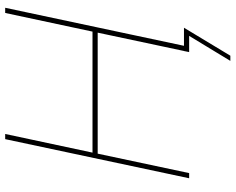

<svg xmlns="http://www.w3.org/2000/svg" viewBox="-104 -646 909 741"><g transform="rotate(-90 350.5 -275.5)"><path d="M184 -710H204L132 -373H599L671 -710H691L540 0H520L595 -353H128L53 0H33ZM486 159 588 -9V0H520L524 -20H614L506 159Z"/></g></svg>

Font: Raleway Thin
Style: Italic
Weight: 100
Italic angle: -12°
Designer: Matt McInerney, Pablo Impallari, Rodrigo Fuenzalida
Foundry: Matt McInerney, Pablo Impallari, Rodrigo Fuenzalida
Version: Version 4.026